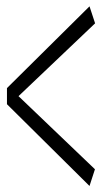

<svg xmlns="http://www.w3.org/2000/svg" viewBox="-20 -580 343 618"><path d="M2.4 -296.4 268.1 -559.6 286.1 -504.9 39.6 -270.5 285.6 -35.2 268.1 18.6 2.4 -244.6Z"/></svg>

Font: Scarab Serif
Style: Condensed-Light
Weight: 300
Designer: John Roberts
Foundry: Scarab
Version: 1.0